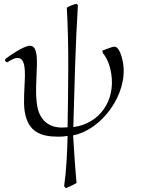

<svg xmlns="http://www.w3.org/2000/svg" viewBox="-20 -702 735 1003"><path d="M19 -377C35 -387 52 -399 72 -399C140 -399 93 -224 109 -120C126 -15 189 12 285 12C302 12 318 11 333 8C331 96 327 186 315 271L324 281C343 274 362 264 380 254C372 171 367 88 362 5C513 -24 649 -212 623 -372C620 -391 606 -458 578 -458C563 -458 529 -442 515 -438L517 -425C543 -394 555 -355 561 -318C584 -177 501 -56 363 -38C369 -251 374 -465 387 -676L378 -682C360 -677 344 -671 329 -662C341 -454 336 -244 333 -37L312 -36C237 -32 186 -74 174 -151C153 -276 204 -463 136 -463C105 -463 33 -413 8 -394L6 -385C9 -381 12 -377 19 -377Z"/></svg>

Font: Asana Math
Style: Regular
Weight: 400
Version: Version 000.958